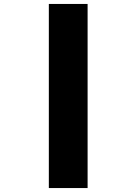

<svg xmlns="http://www.w3.org/2000/svg" viewBox="-20 -761 690 971"><path d="M227 190V-741H423V190Z"/></svg>

Font: Azeret Mono ExtraBold
Style: Regular
Weight: 800
Designer: Martin Vácha
Foundry: Displaay
Version: Version 1.002